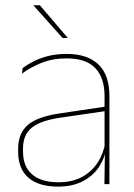

<svg xmlns="http://www.w3.org/2000/svg" viewBox="-20 -700 509 730"><path d="M396 0H377L379 -128L377.5 -131.5V-292V-334.5Q377.5 -404.5 342.2 -441.2Q307 -478 233.5 -478Q179 -478 136 -460.2Q93 -442.5 63.5 -420L66 -441Q81.5 -453 105.2 -465.5Q129 -478 161.2 -486.5Q193.5 -495 233.5 -495Q275 -495 305.5 -484.2Q336 -473.5 356.2 -453Q376.5 -432.5 386.2 -402.8Q396 -373 396 -335ZM200 9.5Q127.5 9.5 88.2 -24.2Q49 -58 49 -123V-134.5Q49 -192.5 85 -224.2Q121 -256 205.5 -268.5L386.5 -295.5L387 -278.5L209 -252.5Q134 -241.5 100.8 -214.5Q67.5 -187.5 67.5 -135.5V-124Q67.5 -66.5 102.2 -36.8Q137 -7 202.5 -7Q254.5 -7 291.8 -27.2Q329 -47.5 351.5 -82.2Q374 -117 380.5 -160.5L390 -142H384Q380 -102.5 358 -67.8Q336 -33 296.5 -11.8Q257 9.5 200 9.5ZM237.5 -556 131.5 -680H107.5V-679L218 -555.5H237.5Z"/></svg>

Font: Anek Kannada Medium Thin
Style: Regular
Weight: 250
Version: Version 1.003